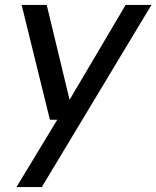

<svg xmlns="http://www.w3.org/2000/svg" viewBox="-20 -541 636 781"><path d="M47 220 213 -54H183L68 -521H170L263 -135L491 -521H596L150 220Z"/></svg>

Font: DM Sans 10pt Medium
Style: Italic
Weight: 500
Italic angle: -10°
Version: Version 4.004;gftools[0.9.30]